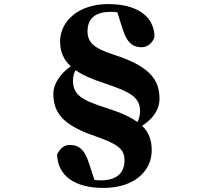

<svg xmlns="http://www.w3.org/2000/svg" viewBox="-20 -790 1040 939"><path d="M503 -261C380 -300 337 -326 337 -395C337 -414 341 -431 349 -447C384 -423 431 -402 493 -382C621 -339 665 -314 665 -245C665 -227 660 -209 652 -193C618 -218 569 -240 503 -261ZM579 -650C601 -577 633 -559 673 -559C701 -559 728 -580 736 -612C732 -713 648 -770 509 -770C363 -770 274 -686 274 -587C274 -538 290 -499 326 -466C276 -431 241 -381 241 -331C241 -230 299 -175 443 -125C555 -86 589 -62 589 -6C589 62 543 92 475 92C462 92 452 91 442 90L416 11C393 -64 361 -81 321 -81C294 -81 275 -66 259 -35C263 72 347 129 486 129C638 129 722 46 722 -55C722 -105 708 -143 675 -175C726 -207 760 -252 760 -308C760 -405 706 -468 535 -523C443 -553 408 -580 408 -637C408 -703 451 -732 520 -732C533 -732 544 -732 554 -730Z"/></svg>

Font: Noto Serif TC Black
Style: Regular
Weight: 900
Version: Version 1.001;PS 1.001;hotconv 16.6.54;makeotf.lib2.5.65590